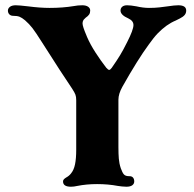

<svg xmlns="http://www.w3.org/2000/svg" viewBox="-20 -698 736 728"><path d="M219 -10Q219 -15 222.5 -18.5Q226 -22 231 -25Q242 -31 249 -40Q260 -53 264.5 -75Q269 -97 269 -130V-318Q269 -331 266 -339Q263 -347 254 -361L207 -432Q154 -514 139 -538Q115 -576 103 -591.5Q91 -607 75 -621Q63 -631 54 -634.5Q45 -638 30 -638Q21 -638 15.5 -643.5Q10 -649 10 -658Q10 -666 17.5 -672Q25 -678 40 -678Q52 -678 86 -674Q132 -668 168 -668Q218 -668 260 -675Q275 -678 292 -678Q306 -678 314 -672.5Q322 -667 322 -658Q322 -649.2 318 -643.1Q314 -637 305 -631L302 -628Q293 -621 293 -609Q293 -598 308 -563Q309 -561 310 -558Q322 -530 342 -499Q362 -468 383 -441Q390 -433 394 -433Q397.9 -433 403.7 -440.8Q424 -470 435.5 -489Q447 -508 462 -538Q486 -585 486 -603Q486 -619 467 -628Q437 -641 437 -658Q437 -667 443.5 -672.5Q450 -678 462 -678Q475 -678 497 -674Q523 -668 545 -668Q567 -668 584.5 -670Q602 -672 616 -674Q642 -678 656 -678Q686 -678 686 -658Q686 -648 680 -641Q674 -634 662 -628L646 -620Q629 -613 612 -601Q594 -588 578.5 -572Q563 -556 544 -529Q502 -472 444 -369Q429 -342 429 -320V-140Q429 -115 430.5 -96.5Q432 -78 438 -60Q444 -43 450 -36.5Q456 -30 469 -30H471Q480 -30 484.5 -24.5Q489 -19 489 -10Q489 -1 481.5 4.5Q474 10 459 10Q450 10 442.5 9Q435 8 427 7Q390 0 348.3 0Q308 0 273 7Q260 10 249 10Q219 10 219 -10Z"/></svg>

Font: Raigarh
Style: Regular
Weight: 400
Designer: jaikishan Patel
Foundry: MagicType
Version: Version 1.000;FEAKit 1.0